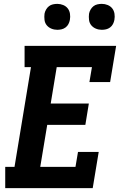

<svg xmlns="http://www.w3.org/2000/svg" viewBox="-20 -972 640 992"><path d="M7 0V-110H55L140 -625H107V-735H580L549 -548H442L455 -625H273L242 -437H439L421 -327H224L188 -110H370L383 -187H490L459 0ZM506 -818Q490 -818 475.5 -824Q461 -830 451.5 -841.5Q442 -853 440 -869Q438 -885 440 -901Q442 -912 448 -922.5Q454 -933 463 -940Q472 -947 483.5 -949.5Q495 -952 506 -952Q522 -952 536.5 -946Q551 -940 560 -928.5Q569 -917 571.5 -901Q574 -885 571 -869Q569 -858 563.5 -847.5Q558 -837 548.5 -830Q539 -823 528 -820.5Q517 -818 506 -818ZM276 -818Q260 -818 245.5 -824Q231 -830 221.5 -841.5Q212 -853 210 -869Q208 -885 210 -901Q212 -912 218 -922.5Q224 -933 233 -940Q242 -947 253.5 -949.5Q265 -952 276 -952Q292 -952 306.5 -946Q321 -940 330 -928.5Q339 -917 341.5 -901Q344 -885 341 -869Q339 -858 333.5 -847.5Q328 -837 318.5 -830Q309 -823 298 -820.5Q287 -818 276 -818Z"/></svg>

Font: Iosevka Etoile Extrabold
Style: Italic
Weight: 800
Italic angle: -9°
Designer: Belleve Invis
Foundry: Belleve Invis
Version: Version 22.1.2; ttfautohint (v1.8.4)